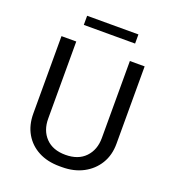

<svg xmlns="http://www.w3.org/2000/svg" viewBox="-151 -960 983 1087"><g transform="rotate(20 340.5 -417.0)"><path d="M331 10Q258 10 204 -18.5Q150 -47 120 -98.5Q90 -150 90 -220V-686H179V-222Q179 -150 221.5 -106Q264 -62 340 -62Q417 -62 459.5 -106.5Q502 -151 502 -222V-686H591V-220Q591 -151 559.5 -99.5Q528 -48 473 -19Q418 10 346 10ZM187 -789V-844H496V-789Z"/></g></svg>

Font: Chivo Medium Light
Style: Regular
Weight: 300
Version: Version 2.002